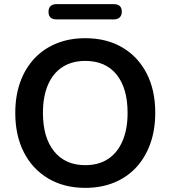

<svg xmlns="http://www.w3.org/2000/svg" viewBox="-20 -900 825 930"><path d="M393 10Q291 10 214.5 -35Q138 -80 96 -161.5Q54 -243 54 -353Q54 -436 78 -502.5Q102 -569 146.5 -616.5Q191 -664 253.5 -689.5Q316 -715 393 -715Q496 -715 572 -670.5Q648 -626 690 -545Q732 -464 732 -354Q732 -271 708 -204Q684 -137 639.5 -89Q595 -41 532.5 -15.5Q470 10 393 10ZM393 -100Q458 -100 503.5 -130Q549 -160 573.5 -217Q598 -274 598 -353Q598 -473 544.5 -539Q491 -605 393 -605Q329 -605 283 -575.5Q237 -546 212.5 -489.5Q188 -433 188 -353Q188 -234 242 -167Q296 -100 393 -100ZM254 -806Q215 -806 215 -843Q215 -861 225 -870.5Q235 -880 254 -880H531Q570 -880 570 -843Q570 -826 560 -816Q550 -806 531 -806Z"/></svg>

Font: Nunito ExtraLight
Style: Bold
Weight: 700
Version: Version 3.602